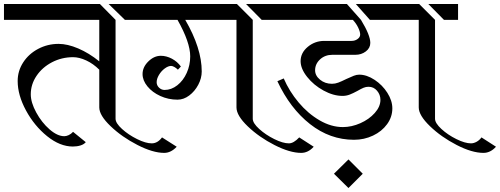

<svg xmlns="http://www.w3.org/2000/svg" viewBox="-34 -709 2518 967"><path d="M-14 -689H469L548 -609V-111Q548 -89 580.5 -59.5Q613 -30 656.5 -8.5Q700 13 730 13Q760 13 782 -17L856 30Q827 61 793 61Q736 61 658 21Q580 -19 523 -73.5Q466 -128 466 -168V-358Q436 -388 400.5 -404.5Q365 -421 334 -421Q277 -421 228 -395.5Q179 -370 150 -327Q121 -284 121 -234Q121 -193 148.5 -142.5Q176 -92 215.5 -57.5Q255 -23 290 -23Q300 -23 312 -28.5Q324 -34 334 -45L398 7Q389 18 371.5 23.5Q354 29 333 29Q268 29 203.5 -23Q139 -75 97 -152.5Q55 -230 55 -301Q55 -352 83 -395Q111 -438 158.5 -463Q206 -488 261 -488Q306 -488 360 -465Q414 -442 466 -400V-609H-14ZM513 -689H664V-609H595Z M637 -689H1159L1239 -609V-111Q1239 -89 1271.5 -59.5Q1304 -30 1347.5 -8.5Q1391 13 1421 13Q1445 13 1473 -17L1546 30Q1518 61 1483 61Q1426 61 1348.5 21.5Q1271 -18 1214 -72.5Q1157 -127 1157 -168V-609H899Q982 -466 982 -349Q982 -315 964.5 -282Q947 -249 919 -228Q891 -207 860 -207Q814 -207 773.5 -225.5Q733 -244 708.5 -274Q684 -304 684 -336Q684 -371 713 -399.5Q742 -428 776 -428Q804 -428 831.5 -413.5Q859 -399 877 -374L862 -358Q853 -367 843.5 -372Q834 -377 828 -377Q813 -377 795.5 -364Q778 -351 766.5 -331.5Q755 -312 755 -295Q755 -279 767 -267.5Q779 -256 795 -256Q829 -256 859 -279.5Q889 -303 906.5 -342Q924 -381 924 -425Q924 -496 860 -609H637ZM1205 -689H1355V-609H1284Z M1326 -689H1713L1784 -609Q1831 -532 1831 -493Q1831 -467 1808.5 -450Q1786 -433 1756 -433H1640Q1603 -433 1578 -410Q1553 -387 1553 -355Q1553 -328 1578 -307.5Q1603 -287 1638 -287Q1654 -287 1670 -293Q1686 -299 1710 -311Q1734 -322 1748 -327.5Q1762 -333 1775 -333Q1813 -333 1852.5 -307Q1892 -281 1917 -241.5Q1942 -202 1942 -163Q1942 -120 1915.5 -83.5Q1889 -47 1844.5 -26Q1800 -5 1749 -5Q1628 -5 1527.5 -84Q1427 -163 1363 -300L1395 -314Q1423 -249 1470 -193Q1517 -137 1575.5 -103Q1634 -69 1693 -69Q1737 -69 1781 -88.5Q1825 -108 1853.5 -140Q1882 -172 1882 -206Q1882 -232 1865 -252Q1848 -272 1822 -272Q1809 -272 1797 -267Q1785 -262 1766 -251Q1744 -239 1727 -232.5Q1710 -226 1691 -226Q1645 -226 1595.5 -253Q1546 -280 1513 -321.5Q1480 -363 1480 -401Q1480 -443 1516 -473Q1552 -503 1599 -503H1737Q1754 -503 1767 -512.5Q1780 -522 1780 -535Q1780 -549 1770 -570Q1760 -591 1743 -609H1326ZM1758 -689H1986V-609H1829ZM1721 94 1793 166 1721 238 1648 166Z M1959 -689H2077L2157 -609V-111Q2157 -89 2189 -59.5Q2221 -30 2264.5 -8.5Q2308 13 2338 13Q2352 13 2366.5 5Q2381 -3 2391 -17L2464 30Q2436 61 2401 61Q2343 61 2265.5 21Q2188 -19 2131.5 -73.5Q2075 -128 2075 -168V-609H1959ZM2123 -689H2273V-609H2202Z"/></svg>

Font: Amita
Style: Regular
Weight: 400
Designer: Eduardo Rodriguez Tunni, Modular Infotech, Brian J. Bonislawsky
Foundry: Eduardo Rodriguez Tunni, Modular Infotech, Brian J. Bonislawsky
Version: Version 1.004